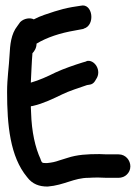

<svg xmlns="http://www.w3.org/2000/svg" viewBox="-20 -702 504 704"><path d="M155 -18C216 -23 251 -50 305 -50H306C317 -51 328 -51 342 -51C357 -50 376 -50 391 -50H415C437 -50 458 -67 458 -92C458 -114 441 -136 415 -136H391C375 -136 360 -136 345 -137H343C301 -137 263 -135 227 -123L198 -114C181 -108 171 -106 152 -104C133 -104 134 -105 129 -117V-118C109 -161 96 -219 94 -289L93 -311L95 -313C96 -313 100 -313 102 -314C138 -322 177 -341 208 -356C232 -368 273 -381 299 -390L311 -392C325 -395 330 -408 332 -411C355 -443 326 -486 297 -478V-477L283 -473C254 -464 213 -450 183 -436C153 -421 124 -408 93 -399C95 -435 96 -472 99 -507C106 -514 114 -526 114 -542C152 -565 201 -581 254 -590L286 -596L287 -597C331 -609 320 -692 276 -681L244 -676C221 -672 199 -666 180 -660C156 -652 128 -644 104 -631C91 -638 68 -635 54 -621L44 -607C20 -577 17 -537 15 -500C13 -458 6 -416 6 -365C6 -243 17 -128 79 -53C99 -26 125 -18 154 -18Z"/></svg>

Font: Stray Cat
Style: BlkCn
Weight: 900
Version: Version 1.0